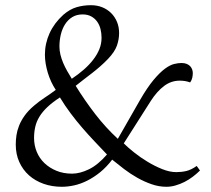

<svg xmlns="http://www.w3.org/2000/svg" viewBox="-20 -713 815 743"><path d="M299.8 -657.2Q276.4 -657.2 259.5 -646.7Q242.7 -636.2 231.7 -618.9Q220.7 -601.6 215.3 -579.1Q210 -556.6 210 -533.2Q210 -517.1 213.9 -501.2Q217.8 -485.4 224.4 -469.7Q231 -454.1 239.7 -438.7Q248.5 -423.3 257.8 -408.2Q282.7 -424.8 303.7 -443.1Q324.7 -461.4 340.1 -481.2Q355.5 -501 364.3 -522.2Q373 -543.5 373 -566.9Q373 -584.5 368.9 -600.8Q364.7 -617.2 355.7 -629.6Q346.7 -642.1 332.8 -649.7Q318.8 -657.2 299.8 -657.2ZM258.8 -41Q289.6 -41 324.5 -58.1Q359.4 -75.2 394 -115.2Q369.6 -140.6 345.5 -166.3Q321.3 -191.9 298.1 -218.8Q274.9 -245.6 253.2 -274.7Q231.4 -303.7 211.9 -335.9Q182.6 -316.9 163.3 -298.6Q144 -280.3 132.6 -261.5Q121.1 -242.7 116.5 -222.4Q111.8 -202.1 111.8 -179.2Q111.8 -150.4 122.3 -125.2Q132.8 -100.1 152.3 -81.5Q171.9 -63 198.7 -52Q225.6 -41 258.8 -41ZM459 -158.2Q474.6 -142.6 498.8 -123.3Q522.9 -104 550.8 -87.2Q578.6 -70.3 607.7 -58.6Q636.7 -46.9 662.1 -46.9Q682.6 -46.9 701.2 -51.3Q719.7 -55.7 741.2 -70.8L753.9 -53.2Q741.2 -40.5 726.1 -29.1Q710.9 -17.6 694.1 -9Q677.2 -0.5 659.4 4.6Q641.6 9.8 624 9.8Q595.2 9.8 566.9 0Q538.6 -9.8 511.7 -24.9Q484.9 -40 460.2 -58.8Q435.5 -77.6 414.1 -95.2Q392.1 -66.4 367.7 -46.6Q343.3 -26.9 318.1 -14.2Q293 -1.5 267.8 4.2Q242.7 9.8 219.2 9.8Q181.2 9.8 148.7 -1.7Q116.2 -13.2 92.3 -34.4Q68.4 -55.7 54.7 -85.9Q41 -116.2 41 -153.8Q41 -171.4 43.7 -189.7Q46.4 -208 54 -227.1Q61.5 -246.1 75.4 -265.6Q89.4 -285.2 111.8 -304.2Q122.1 -313 132.3 -320.6Q142.6 -328.1 153.1 -335.2Q163.6 -342.3 174.3 -349.6Q185.1 -356.9 195.8 -365.2Q186 -379.9 178.2 -396.7Q170.4 -413.6 165 -431.4Q159.7 -449.2 156.7 -467Q153.8 -484.9 153.8 -501Q153.8 -544.9 171.9 -584.5Q189.9 -624 225.1 -655.8Q250.5 -677.7 276.9 -685.3Q303.2 -692.9 332 -692.9Q355.5 -692.9 375.2 -685.1Q395 -677.2 409.7 -662.8Q424.3 -648.4 432.6 -628.7Q440.9 -608.9 440.9 -585Q440.9 -561 432.6 -536.9Q424.3 -512.7 397.9 -484.9Q382.8 -469.2 367.4 -455.8Q352.1 -442.4 336.4 -430.2Q320.8 -418 304.9 -406Q289.1 -394 272.9 -380.9Q307.6 -324.7 348.4 -271.7Q389.2 -218.8 436 -175.8L522 -326.2Q550.3 -375 574.2 -403.6Q598.1 -432.1 617.9 -446.8Q637.7 -461.4 653.6 -465.3Q669.4 -469.2 682.1 -469.2Q694.3 -469.2 702.9 -465.6Q711.4 -461.9 716.6 -456.1Q721.7 -450.2 723.9 -443.4Q726.1 -436.5 726.1 -430.2Q726.1 -421.9 724.1 -412.4Q722.2 -402.8 715.8 -394Q705.6 -397.9 695.6 -399.4Q685.5 -400.9 675.8 -400.9Q642.1 -400.9 614.7 -380.1Q587.4 -359.4 564 -323.2Z"/></svg>

Font: Simonetta
Style: Regular
Weight: 400
Version: Version 1.004